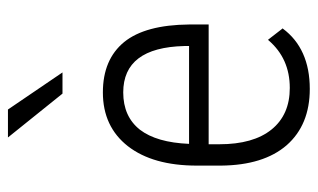

<svg xmlns="http://www.w3.org/2000/svg" viewBox="-178 -612 799 483"><g transform="rotate(-90 221.5 -370.5)"><path d="M347.2 -306.6Q343.3 -460 230.5 -460Q169.9 -460 136.7 -418Q104.5 -376 101.1 -294.4H347.2ZM239.3 9.3Q148.9 9.3 97.7 -48.8Q47.4 -106.9 46.4 -213.9V-274.9Q46.4 -385.3 95.2 -448.2Q144.5 -511.2 230.5 -511.2Q313.5 -511.2 357.4 -457.5Q400.4 -404.3 401.4 -294.4V-246.1V-245.1H399.9H100.1V-218.3Q100.1 -132.8 137.2 -86.9Q174.3 -41 241.7 -41Q315.9 -41 361.8 -94.7L362.8 -95.7L363.8 -94.7L390.6 -60.1L391.6 -59.6L391.1 -58.6Q366.2 -24.9 328.1 -7.8Q290 9.3 239.3 9.3ZM280.8 -612.8H227.5L117.2 -750H187.5Z"/></g></svg>

Font: MAUL Condensed Light
Style: Light
Weight: 300
Designer: MAUL
Version: Version 2.137; 2017; ttfautohint (v1.8.3)